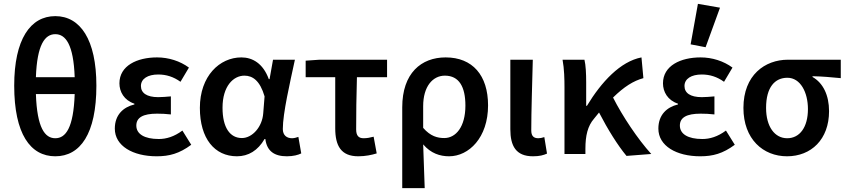

<svg xmlns="http://www.w3.org/2000/svg" viewBox="-20 -802 4411 1000"><path d="M54 -356C54 -105 138 12 268 12C398 12 482 -105 482 -356C482 -596 398 -718 268 -718C138 -718 54 -597 54 -356ZM167 -312H369C363 -135 322 -82 268 -82C214 -82 173 -135 167 -312ZM167 -400C173 -570 214 -624 268 -624C322 -624 363 -570 369 -400Z M578 -132C578 -42 672 12 796 12C862 12 914 -2 976 -48L930 -122C887 -90 846 -78 807 -78C732 -78 690 -104 690 -148C690 -190 725 -210 798 -210C820 -210 845 -209 870 -206V-300C846 -298 824 -296 804 -296C744 -296 714 -318 714 -354C714 -392 750 -414 804 -414C846 -414 884 -402 920 -376L964 -450C918 -484 858 -503 798 -503C694 -503 602 -460 602 -368C602 -324 626 -280 680 -262V-258C622 -244 578 -204 578 -132Z M1214 12C1274 12 1323 -18 1358 -78H1362C1370 -14 1410 12 1474 12C1508 12 1533 5 1549 -3L1534 -89C1523 -85 1511 -82 1501 -82C1474 -82 1453 -97 1453 -130C1453 -212 1490 -370 1516 -491H1402L1384 -390H1380C1350 -472 1295 -503 1237 -503C1124 -503 1021 -406 1021 -240C1021 -80 1098 12 1214 12ZM1139 -241C1139 -354 1196 -408 1253 -408C1296 -408 1334 -382 1358 -300L1351 -212C1346 -141 1294 -83 1240 -83C1178 -83 1139 -137 1139 -241Z M1572 -400H1726V-134C1726 -43 1756 12 1846 12C1883 12 1916 5 1942 -3L1926 -90C1907 -85 1891 -82 1874 -82C1849 -82 1835 -94 1835 -128C1835 -206 1836 -302 1839 -400H1996V-491H1644L1572 -486Z M2192 178C2189 98 2187 32 2184 -50C2224 -3 2272 12 2319 12C2422 12 2522 -85 2522 -253C2522 -410 2441 -503 2301 -503C2174 -503 2075 -421 2075 -243V178ZM2184 -136V-249C2184 -352 2234 -408 2297 -408C2371 -408 2404 -350 2404 -252C2404 -141 2354 -83 2294 -83C2259 -83 2222 -92 2184 -136Z M2638 -491V-129C2638 -42 2667 12 2756 12C2791 12 2811 6 2829 -2L2815 -88C2804 -84 2793 -82 2784 -82C2760 -82 2747 -93 2747 -123C2747 -222 2752 -368 2755 -491Z M2910 -491C2919 -443 2920 -387 2920 -348V0H3029V-27C3029 -96 3041 -146 3074 -184C3083 -195 3092 -206 3100 -216C3146 -127 3198 -44 3243 10L3372 0C3302 -77 3222 -197 3173 -294C3230 -350 3279 -381 3331 -395L3321 -503C3211 -482 3112 -375 3037 -251H3033V-373C3033 -418 3031 -462 3024 -491Z M3627 12C3693 12 3745 -2 3807 -48L3761 -122C3718 -90 3677 -78 3638 -78C3563 -78 3521 -104 3521 -148C3521 -190 3556 -210 3629 -210C3651 -210 3676 -209 3701 -206V-300C3677 -298 3655 -296 3635 -296C3575 -296 3545 -318 3545 -354C3545 -392 3581 -414 3635 -414C3677 -414 3715 -402 3751 -376L3795 -450C3749 -484 3689 -503 3629 -503C3525 -503 3433 -460 3433 -368C3433 -324 3457 -280 3511 -262V-258C3453 -244 3409 -204 3409 -132C3409 -42 3503 12 3627 12ZM3577 -571 3655 -556 3730 -762 3615 -782Z M4079 12C4205 12 4298 -76 4298 -223C4298 -306 4267 -370 4212 -401V-405C4265 -404 4304 -400 4359 -395V-491H4084C3964 -491 3852 -411 3852 -240C3852 -77 3955 12 4079 12ZM4081 -397C4149 -397 4188 -321 4188 -234C4188 -139 4145 -82 4080 -82C4015 -82 3970 -142 3970 -240C3970 -348 4016 -397 4081 -397Z"/></svg>

Font: DAIFUKU Sans Semibold
Style: Regular
Weight: 600
Designer: Original font ‘Source Sans 3’ : Paul D. Hunt
Foundry: Daifuku
Version: Version 1.000